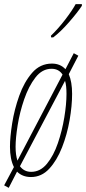

<svg xmlns="http://www.w3.org/2000/svg" viewBox="-20 -842 414 924"><path d="M64 -69Q55 -96 55 -136Q55 -177 65 -239.5Q75 -302 96.5 -364.5Q118 -427 150.5 -469Q183 -511 228 -511Q263 -511 281 -483ZM130 -15Q96 -15 76 -42L293 -453Q300 -431 300 -390Q300 -341 289.5 -277Q279 -213 258.5 -153Q238 -93 206 -54Q174 -15 130 -15ZM22 62 62 -16Q88 10 129 10Q180 10 217 -30Q254 -70 278.5 -132.5Q303 -195 315 -264Q327 -333 327 -390Q327 -448 311 -485L357 -574L335 -586L295 -509Q270 -536 230 -536Q173 -536 134.5 -491.5Q96 -447 72.5 -381Q49 -315 38.5 -248Q28 -181 28 -136Q28 -76 47 -38L0 50ZM226 -662H236Q271 -688 312 -735Q353 -782 374 -814V-822H344Q327 -791 294.5 -748.5Q262 -706 225 -670Z"/></svg>

Font: Noto Sans Display Condensed Thin
Style: Italic
Weight: 250
Width: 3
Italic angle: -12°
Designer: Monotype Design Team
Foundry: Monotype Imaging Inc.
Version: Version 1.900